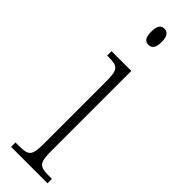

<svg xmlns="http://www.w3.org/2000/svg" viewBox="-257 -742 742 742"><g transform="rotate(45 114.0 -371.0)"><path d="M117 -654C134 -654 146 -664 146 -698C146 -731 134 -742 117 -742C100 -742 89 -731 89 -698C89 -664 100 -654 117 -654ZM21 0H220V-24H207C152 -24 142 -32 142 -100V-536H34V-512H41C94 -512 102 -503 102 -434V-99C102 -31 92 -24 36 -24H21Z"/></g></svg>

Font: Noto Serif Lao ExtraCondensed ExtraLight
Style: Regular
Weight: 200
Width: 2
Designer: Monotype Design Team
Foundry: Monotype Imaging Inc.
Version: Version 2.003